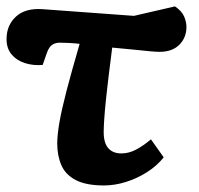

<svg xmlns="http://www.w3.org/2000/svg" viewBox="-21 -553 608 587"><path d="M297 14Q242.5 14 211 -2.3Q179.5 -18.5 166.7 -47.8Q154 -77 154 -114Q154 -140 160.7 -179Q167.5 -218 182.7 -276.5Q198 -335 222.5 -419Q205 -421 189 -421.7Q173 -422.5 161.5 -422.5Q148.5 -422.5 138.5 -416Q128.5 -409.5 121.5 -389L109.5 -354.5Q81 -352 55.5 -360Q30 -368 14.5 -386.5Q-1 -405 -1 -433.5Q-1 -475.5 27.5 -502Q56 -528.5 108.5 -525L388.5 -504.5L514 -533.5Q535 -519 542 -502.5Q549 -486 549 -470.5Q549 -438 527.3 -416.2Q505.5 -394.5 467 -394.5Q457.5 -394.5 438.3 -396.2Q419 -398 390.5 -401Q362 -404 322 -407.5Q320 -390.5 317.8 -373.5Q315.5 -356.5 313.5 -339.7Q311.5 -323 309.5 -306.5Q307.5 -290 305.8 -274.2Q304 -258.5 302.5 -244Q301 -229.5 299.8 -215.8Q298.5 -202 297.8 -190Q297 -178 296.5 -168Q296 -158 296 -149.5Q296 -116 310 -100Q324 -84 350 -84Q373 -84 394.5 -95.3Q416 -106.5 440.5 -127L479.5 -72Q459.5 -46.5 429 -27Q398.5 -7.5 364.3 3.2Q330 14 297 14Z"/></svg>

Font: Literata
Style: Italic
Weight: 400
Italic angle: -2°
Designer: Latin by Veronika Burian and Jose Scaglione. Greek by Irene Vlachou. Cyrillic by Vera Evstafieva
Foundry: TypeTogether
Version: Version 3.103;gftools[0.9.29]